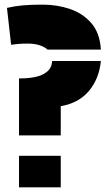

<svg xmlns="http://www.w3.org/2000/svg" viewBox="-20 -808 481 828"><path d="M415 -594H185Q172 -606 150.5 -613Q129 -620 100 -620Q76 -620 59 -618.5Q42 -617 28 -615L10 -774Q45 -782 79.5 -785Q114 -788 164 -788Q227 -788 282.5 -769Q338 -750 374.5 -707.5Q411 -665 415 -594ZM205 -545H415Q408 -470 364.5 -417Q321 -364 242 -350V-224H62V-470H72Q102 -470 132 -476Q162 -482 182.5 -498.5Q203 -515 205 -545ZM62 0V-136H242V0Z"/></svg>

Font: Protest Guerrilla
Style: Regular
Weight: 400
Designer: Octavio Pardo
Foundry: Ashler Design
Version: Version 2.005; ttfautohint (v1.8.4.7-5d5b)